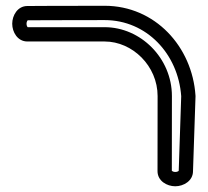

<svg xmlns="http://www.w3.org/2000/svg" viewBox="-20 -626 726 671"><path d="M530.5 -27.8C530.6 6.4 563.3 25 592.5 25C621.7 25 654.4 6 654.5 -27.5L663.3 -289.5C663.3 -290.1 663.3 -291.2 663.2 -291.9C652 -463 521.9 -605.8 345.7 -605.8C184.1 -605.8 75.6 -605 75.6 -605C41.4 -605 22.7 -572.1 22.7 -543C22.7 -513.9 41.3 -481 75.7 -481C75.7 -481 234.2 -481 345.7 -481C442.9 -481 530.8 -395.5 530.8 -290.3C530.8 -174.6 530.5 -37.6 530.5 -27.8ZM580.5 -29.1C580.5 -43.3 580.8 -177.7 580.8 -290.3C580.8 -422.9 471.5 -531 345.7 -531C239.2 -531 89.5 -531 76.7 -531C75.5 -532.1 72.7 -536.3 72.7 -543C72.7 -549.9 75.8 -554.2 76.7 -555.1C88.2 -555.1 193.2 -555.8 345.7 -555.8C492.5 -555.8 602.8 -437.3 613.3 -289.9L604.6 -29.1C603.4 -27.7 599.2 -25 592.5 -25C585.6 -25 581.4 -28.1 580.5 -29.1Z"/></svg>

Font: Hi.
Style: Regular
Weight: 400
Designer: Mew Too, Robert Jablonski
Foundry: Cannot Into Space Fonts
Version: Version 1.996